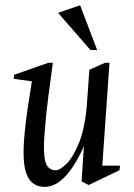

<svg xmlns="http://www.w3.org/2000/svg" viewBox="-20 -701 512 732"><path d="M151.1 11.5Q102 11.5 82.8 -33.2Q63.5 -77.9 73 -184Q78.3 -241.8 85.9 -291.2Q93.4 -340.6 101.5 -391L32.4 -400.5L34.1 -416L163.9 -461.5H181.5Q173.1 -400.8 164.1 -331.4Q155 -262 150 -194Q145.5 -134.9 149.3 -104.3Q153.1 -73.8 164.5 -62.8Q175.8 -51.9 191.9 -51.9Q208.5 -51.9 233.8 -76.9Q259 -101.9 281.3 -156.6Q303.6 -211.4 311.2 -300Q313.2 -332 315.8 -366.6Q318.4 -401.1 320.6 -435.1L380 -461.5H397.4L370 -69.4H437.5L435.5 -52L318 4.4L291 -9.6L299.8 -143Q272.4 -83.1 246.5 -49.4Q220.7 -15.8 197 -2.1Q173.3 11.5 151.1 11.5ZM325 -510.1 201.4 -652.1 285.4 -681 350.5 -510.1Z"/></svg>

Font: Ancizar Serif Light
Style: Italic
Weight: 300
Italic angle: -4°
Designer: Cesar Puertas, Viviana Monsalve, Julian Moncada, Julian Prieto, Jose Castro, Felipe Aragon, Mariel Hernandez, Sara Alarc
Version: Version 8.100